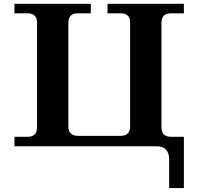

<svg xmlns="http://www.w3.org/2000/svg" viewBox="-20 -752 1019 987"><path d="M784.2 0H54.2V-48.8H121.6Q170.4 -48.8 170.4 -97.7V-634.8Q170.4 -683.6 121.6 -683.6H54.2V-732.4H446.8V-683.6H380.4Q331.5 -683.6 331.5 -634.8V-102.5Q331.5 -53.7 380.4 -53.7H600.1Q648.9 -53.7 648.9 -102.5V-634.8Q648.9 -683.6 600.1 -683.6H532.7V-732.4H925.3V-683.6H858.9Q810.1 -683.6 810.1 -634.8V-97.7Q810.1 -48.8 858.9 -48.8H925.3V214.8H849.6V68.4Q849.6 0 784.2 0Z"/></svg>

Font: Munson
Style: Bold
Weight: 700
Designer: Paul James MIller
Foundry: High-Logic / Made with FontCreator
Version: Version 2.10;May 5, 2019;FontCreator 11.5.0.2430 64-bit